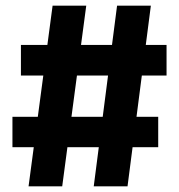

<svg xmlns="http://www.w3.org/2000/svg" viewBox="-20 -659 633 679"><path d="M81 0 166 -639H285L200 0ZM24 -138.5V-246H539.5V-138.5ZM311.5 0 394 -639H513.5L431 0ZM54 -392V-500H569V-392Z"/></svg>

Font: Anek Tamil
Style: Bold
Weight: 700
Designer: Aadarsh Rajan (Tamil), Yesha Goshar (Latin)
Foundry: Ek Type
Version: Version 1.003